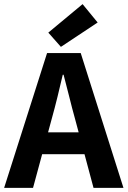

<svg xmlns="http://www.w3.org/2000/svg" viewBox="-25 -910 618 930"><path d="M-5 0 203 -653H366L573 0H428L338 -336Q324 -386 310.5 -441Q297 -496 283 -548H279Q267 -496 253.5 -441Q240 -386 226 -336L135 0ZM127 -163V-269H439V-163ZM270 -683 209 -752 375 -890 448 -801Z"/></svg>

Font: Assistant ExtraLight
Style: Bold
Weight: 700
Version: Version 3.000